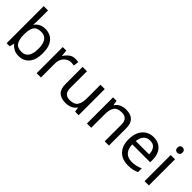

<svg xmlns="http://www.w3.org/2000/svg" viewBox="151 -1767 2783 2783"><g transform="rotate(45 1543.0 -375.0)"><path d="M173 -575Q173 -541 171.5 -511.5Q170 -482 168 -465H173Q196 -499 236 -522Q276 -545 339 -545Q439 -545 499.5 -475.5Q560 -406 560 -268Q560 -130 499 -60Q438 10 339 10Q276 10 236 -13Q196 -36 173 -68H166L148 0H85V-760H173ZM324 -472Q239 -472 206 -423Q173 -374 173 -271V-267Q173 -168 205.5 -115.5Q238 -63 326 -63Q398 -63 433.5 -116Q469 -169 469 -269Q469 -472 324 -472Z M950 -546Q965 -546 982.5 -544.5Q1000 -543 1013 -540L1002 -459Q989 -462 973.5 -464Q958 -466 944 -466Q903 -466 867 -443.5Q831 -421 809.5 -380.5Q788 -340 788 -286V0H700V-536H772L782 -438H786Q812 -482 853 -514Q894 -546 950 -546Z M1561 -536V0H1489L1476 -71H1472Q1446 -29 1400 -9.5Q1354 10 1302 10Q1205 10 1156 -36.5Q1107 -83 1107 -185V-536H1196V-191Q1196 -63 1315 -63Q1404 -63 1438.5 -113Q1473 -163 1473 -257V-536Z M1989 -546Q2085 -546 2134 -499.5Q2183 -453 2183 -349V0H2096V-343Q2096 -472 1976 -472Q1887 -472 1853 -422Q1819 -372 1819 -278V0H1731V-536H1802L1815 -463H1820Q1846 -505 1892 -525.5Q1938 -546 1989 -546Z M2556 -546Q2625 -546 2674.5 -516Q2724 -486 2750.5 -431.5Q2777 -377 2777 -304V-251H2410Q2412 -160 2456.5 -112.5Q2501 -65 2581 -65Q2632 -65 2671.5 -74.5Q2711 -84 2753 -102V-25Q2712 -7 2672 1.5Q2632 10 2577 10Q2501 10 2442.5 -21Q2384 -52 2351.5 -113.5Q2319 -175 2319 -264Q2319 -352 2348.5 -415Q2378 -478 2431.5 -512Q2485 -546 2556 -546ZM2555 -474Q2492 -474 2455.5 -433.5Q2419 -393 2412 -321H2685Q2684 -389 2653 -431.5Q2622 -474 2555 -474Z M2958 -737Q2978 -737 2993.5 -723.5Q3009 -710 3009 -681Q3009 -653 2993.5 -639Q2978 -625 2958 -625Q2936 -625 2921 -639Q2906 -653 2906 -681Q2906 -710 2921 -723.5Q2936 -737 2958 -737ZM3001 -536V0H2913V-536Z"/></g></svg>

Font: Noto Serif Ottoman Siyaq
Style: Regular
Weight: 400
Designer: Sérgio Martins
Version: Version 1.005; ttfautohint (v1.8.4.7-5d5b)